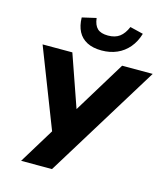

<svg xmlns="http://www.w3.org/2000/svg" viewBox="-134 -1044 998 1147"><g transform="rotate(15 365.0 -470.5)"><path d="M105 0 253 -242 248 -193 49 -705H233L354 -358H329L541 -705H730L296 0ZM398 -761Q344 -761 307.5 -780Q271 -799 252.5 -834.5Q234 -870 233 -921L320 -941Q325 -897 346.5 -877Q368 -857 412 -857Q456 -857 483.5 -877.5Q511 -898 529 -941L611 -921Q596 -870 565.5 -834Q535 -798 492.5 -779.5Q450 -761 398 -761Z"/></g></svg>

Font: Nunito Sans 10pt SemiCondensed Black
Style: Italic
Weight: 900
Width: 4
Italic angle: -9°
Designer: Vernon Adams
Foundry: Vernon Adams
Version: Version 3.101;gftools[0.9.27]